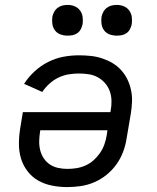

<svg xmlns="http://www.w3.org/2000/svg" viewBox="-20 -753 640 781"><path d="M253 8Q222 8 191.5 2Q161 -4 135.5 -18.5Q110 -33 92 -56.5Q74 -80 65.5 -108Q57 -136 57 -167.5Q57 -199 62 -230L73 -297H429L430 -302Q434 -323 433.5 -343.5Q433 -364 426.5 -382Q420 -400 407.5 -414.5Q395 -429 378 -438.5Q361 -448 341 -451Q321 -454 301 -454Q280 -454 259 -450.5Q238 -447 218 -437.5Q198 -428 181 -412.5Q164 -397 152 -379L78 -412Q96 -440 121 -463Q146 -486 176 -501Q206 -516 237.5 -522Q269 -528 301 -528Q325 -528 349 -525.5Q373 -523 395.5 -515.5Q418 -508 437.5 -496.5Q457 -485 472.5 -468Q488 -451 498 -430.5Q508 -410 513 -386.5Q518 -363 517 -339Q516 -315 512 -290L495 -190Q491 -163 481 -136Q471 -109 454 -85Q437 -61 413.5 -42Q390 -23 363 -11.5Q336 0 308 4Q280 8 253 8ZM254 -66Q273 -66 291.5 -69Q310 -72 328 -80Q346 -88 361 -101.5Q376 -115 387 -131Q398 -147 404.5 -165.5Q411 -184 414 -202L417 -223H144L143 -218Q140 -199 139.5 -179.5Q139 -160 143.5 -142Q148 -124 158 -109Q168 -94 183 -84Q198 -74 216.5 -70Q235 -66 254 -66ZM455 -608Q440 -608 426 -613Q412 -618 403.5 -629.5Q395 -641 393 -655.5Q391 -670 393 -685Q395 -695 400.5 -705Q406 -715 415 -721.5Q424 -728 434 -730.5Q444 -733 455 -733Q470 -733 483.5 -727.5Q497 -722 505.5 -710.5Q514 -699 516 -684.5Q518 -670 516 -655Q514 -645 509 -635Q504 -625 495 -618.5Q486 -612 475.5 -610Q465 -608 455 -608ZM255 -608Q240 -608 226 -613Q212 -618 203.5 -629.5Q195 -641 193 -655.5Q191 -670 193 -685Q195 -695 200.5 -705Q206 -715 215 -721.5Q224 -728 234 -730.5Q244 -733 255 -733Q270 -733 283.5 -727.5Q297 -722 305.5 -710.5Q314 -699 316 -684.5Q318 -670 316 -655Q314 -645 309 -635Q304 -625 295 -618.5Q286 -612 275.5 -610Q265 -608 255 -608Z"/></svg>

Font: Zed Sans Extended
Style: Italic
Weight: 400
Width: 7
Italic angle: -9°
Designer: Belleve Invis
Foundry: Belleve Invis
Version: Version 1.0.0; ttfautohint (v1.8.4)